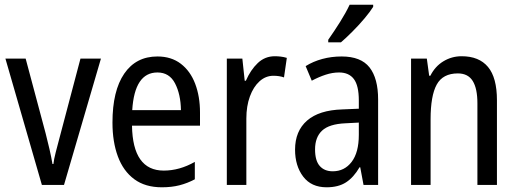

<svg xmlns="http://www.w3.org/2000/svg" viewBox="-20 -786 2201 816"><path d="M158 0 3 -537H89L174 -219Q182 -188 190 -153.5Q198 -119 203 -89H207Q209 -108 217 -139.5Q225 -171 234 -204L322 -537H409L252 0Z M649 -546Q708 -546 748.5 -515Q789 -484 809.5 -430Q830 -376 830 -308V-252H541Q544 -61 676 -61Q743 -61 808 -98V-24Q776 -7 742.5 1.5Q709 10 668 10Q597 10 550.5 -24.5Q504 -59 481 -121Q458 -183 458 -265Q458 -400 508 -473Q558 -546 649 -546ZM649 -478Q552 -478 542 -318H749Q748 -385 724 -431.5Q700 -478 649 -478Z M1148 -547Q1160 -547 1173 -545.5Q1186 -544 1199 -540L1187 -457Q1167 -464 1142 -464Q1109 -464 1083 -440.5Q1057 -417 1042 -376Q1027 -335 1027 -282V0H944V-537H1010L1020 -443H1025Q1045 -489 1075.5 -518Q1106 -547 1148 -547Z M1432 -546Q1514 -546 1550.5 -499.5Q1587 -453 1587 -363V0H1525L1511 -75H1508Q1483 -32 1450.5 -11Q1418 10 1368 10Q1303 10 1268.5 -35.5Q1234 -81 1234 -150Q1234 -229 1285 -273.5Q1336 -318 1435 -321L1505 -324V-359Q1505 -422 1484 -450Q1463 -478 1421 -478Q1393 -478 1364 -468.5Q1335 -459 1305 -443L1279 -505Q1311 -525 1350 -535.5Q1389 -546 1432 -546ZM1448 -262Q1379 -259 1349 -231Q1319 -203 1319 -151Q1319 -103 1339 -80.5Q1359 -58 1394 -58Q1444 -58 1474.5 -98Q1505 -138 1505 -213V-265ZM1566 -757Q1553 -736 1529 -707.5Q1505 -679 1477.5 -651.5Q1450 -624 1429 -606H1375V-617Q1401 -654 1425.5 -693Q1450 -732 1466 -766H1566Z M1942 -547Q2016 -547 2054 -501.5Q2092 -456 2092 -360V0H2009V-347Q2009 -410 1989 -442Q1969 -474 1926 -474Q1862 -474 1836 -426.5Q1810 -379 1810 -279V0H1727V-537H1794L1804 -464H1809Q1829 -504 1864.5 -525.5Q1900 -547 1942 -547Z"/></svg>

Font: Noto Sans Devanagari Condensed
Style: Regular
Weight: 400
Width: 3
Designer: Jelle Bosma - Monotype Design Team
Foundry: Monotype Imaging Inc.
Version: Version 2.004; ttfautohint (v1.8.4.7-5d5b)